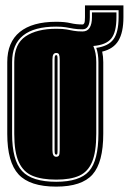

<svg xmlns="http://www.w3.org/2000/svg" viewBox="-20 -683 479 714"><path d="M189 11Q91 11 49 -34.5Q7 -80 7 -185V-452Q7 -526 53.5 -564Q100 -602 189 -602Q221 -602 242 -597Q263 -592 287 -592Q291 -592 293.5 -597Q296 -602 296 -619V-663H439V-619Q439 -563 420.5 -532Q402 -501 360 -491Q364 -473 364 -452V-186Q364 -79 324 -34Q284 11 189 11ZM189 -7Q276 -7 311 -46.5Q346 -86 346 -186V-452Q346 -482 338 -505Q383 -511 402 -537Q421 -563 421 -619V-645H314V-619Q314 -574 287 -574Q267 -574 253 -576.5Q239 -579 225 -581.5Q211 -584 189 -584Q25 -584 25 -452V-185Q25 -87 62 -47Q99 -7 189 -7ZM189 -15Q136 -15 101.5 -29Q67 -43 50 -80Q33 -117 33 -185V-452Q33 -520 75.5 -548Q118 -576 189 -576Q214 -576 227.5 -573.5Q241 -571 254 -568.5Q267 -566 287 -566Q305 -566 313.5 -580Q322 -594 322 -619V-637H413V-619Q413 -564 394 -540Q375 -516 327 -512Q338 -487 338 -452V-186Q338 -118 322.5 -81Q307 -44 274.5 -29.5Q242 -15 189 -15ZM189 -100Q196 -100 199 -104.5Q202 -109 202 -125V-461Q202 -475 199.5 -480.5Q197 -486 189 -486Q182 -486 178.5 -480.5Q175 -475 175 -461V-125Q175 -100 189 -100ZM189 -108Q186 -108 184.5 -111Q183 -114 183 -125V-461Q183 -472 184.5 -475Q186 -478 189 -478Q192 -478 193 -475.5Q194 -473 194 -461V-125Q194 -113 193 -110.5Q192 -108 189 -108Z"/></svg>

Font: Alumni Sans Collegiate One SC
Style: Regular
Weight: 400
Designer: Robert E. Leuschke
Foundry: Robert E. Leuschke
Version: Version 1.100